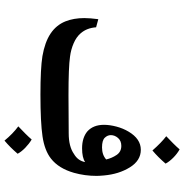

<svg xmlns="http://www.w3.org/2000/svg" viewBox="-2 -664 839 876"><g transform="rotate(90 418.0 -226.5)"><path d="M781 -281Q783 -259 783 -247Q783 -194 769 -144Q749 -74 704 -39Q667 -10 603 -0.5Q539 9 412 9Q293 9 237 0Q173 -11 134 -37Q95 -63 78 -105Q63 -143 63 -191Q63 -217 68 -255L105 -245Q108 -203 132 -175Q149 -155 178 -142.5Q207 -130 239 -126Q287 -119 415 -119L589 -120Q649 -120 683 -144Q714 -162 720 -195Q700 -181 657 -181Q609 -181 580 -205Q550 -232 550 -281Q550 -307 558 -337.5Q566 -368 581 -393Q614 -449 664 -449Q713 -449 744 -399Q775 -349 781 -281ZM646 -360Q623 -360 610 -345Q597 -330 597 -312Q597 -297 609 -284.5Q621 -272 653 -272Q687 -272 708 -291Q702 -317 687.5 -338.5Q673 -360 646 -360ZM727 -562Q697 -527 667 -502Q631 -543 602 -565Q617 -579 634 -596Q651 -613 662 -626Q682 -615 700 -597Q718 -579 727 -562ZM682 113Q652 148 622 173Q591 135 557 110Q572 96 589 79Q606 62 617 49Q637 61 655 78.5Q673 96 682 113Z"/></g></svg>

Font: Mirza SemiBold
Style: Regular
Weight: 600
Designer: Arabic design by Kourosh Beigpour, Latin design by Eduardo Tunni, engineering by Lasse Fister
Version: Version 1.0010g